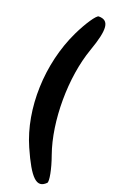

<svg xmlns="http://www.w3.org/2000/svg" viewBox="-208 -971 733 1214"><g transform="rotate(20 158.5 -364.0)"><path d="M125 -771C9 -529 -1 -223 99 4C178 183 228 230 283 175C294 164 279 83 249 0C177 -203 178 -500 252 -708C308 -866 302 -925 229 -925C213 -925 165 -854 125 -771Z"/></g></svg>

Font: Hussar Skorodowane
Style: Bold
Weight: 700
Foundry: Cannot Into Space Fonts
Version: Version 0.892